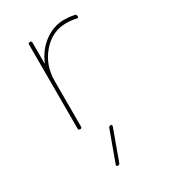

<svg xmlns="http://www.w3.org/2000/svg" viewBox="-191 -629 883 989"><g transform="rotate(-30 250.0 -135.0)"><path d="M272.5 70.3Q275.4 60.5 286.1 59.6Q290 59.6 292 63Q293.9 66.4 293 70.3L227.5 250Q224.6 259.8 213.9 259.8Q210 259.8 208 256.8Q206.1 253.9 207 250ZM129.9 -9.8V-509.8Q129.9 -519.5 140.1 -519.5Q150.4 -519.5 150.4 -509.8V-385.7Q150.4 -384.8 151.4 -384.8Q152.3 -384.8 152.3 -385.7Q179.7 -452.1 233.4 -491.2Q287.1 -530.3 349.6 -530.3Q379.9 -530.3 409.2 -524.4Q419.9 -522.5 419.9 -509.8Q419.9 -501 409.2 -502.9Q381.8 -509.8 349.6 -509.8Q266.6 -509.8 208.5 -442.4Q150.4 -375 150.4 -280.3V-9.8Q150.4 0 140.1 0Q129.9 0 129.9 -9.8Z"/></g></svg>

Font: Rounded Mgen+ 1m thin
Style: Regular
Weight: 100
Designer: [Source Han Sans]
Ryoko NISHIZUKA  (kana & ideographs); Paul D. Hunt (Latin, Greek & Cyrillic); Wenlong ZHANG  (bopomofo
Version: Version 1.059.20150602